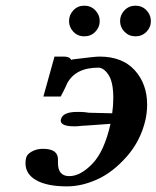

<svg xmlns="http://www.w3.org/2000/svg" viewBox="-20 -644 551 676"><path d="M238.5 -532Q223.1 -547.9 223.1 -569.8Q223.1 -591.8 238.5 -607.9Q253.9 -624 276.9 -624Q299.8 -624 315.4 -607.9Q331.1 -591.8 331.1 -569.8Q331.1 -547.9 315.4 -532Q299.8 -516.1 276.9 -516.1Q253.9 -516.1 238.5 -532ZM418.5 -532Q402.8 -547.9 402.8 -569.8Q402.8 -591.8 418.5 -607.9Q434.1 -624 457 -624Q480 -624 495.6 -607.9Q511.2 -591.8 511.2 -569.8Q511.2 -547.9 495.6 -532Q480 -516.1 457 -516.1Q434.1 -516.1 418.5 -532ZM369.1 -208 286.1 -202.1Q274.9 -201.2 270 -201.2Q253.9 -199.2 242.2 -199.2Q194.3 -199.2 193.8 -219.2Q193.8 -222.2 194.8 -224.1Q200.7 -250 252 -250Q271 -250 278.8 -249Q278.8 -249 293 -247.1L375 -245.1Q378.9 -272 378.9 -298.8Q378.9 -355 362.1 -380.4Q345.2 -405.8 326.2 -405.8Q245.1 -405.8 215.8 -349.1L212.9 -342.3Q210 -335.9 204.6 -325Q199.2 -314 193.8 -304.2H132.8L171.9 -444.8H203.1Q222.2 -444.8 228 -437Q231 -434.1 230 -433.1Q231.9 -433.1 237.8 -435.1Q314.9 -444.8 330.1 -444.8Q411.1 -444.8 454.6 -396.5Q498 -348.1 498 -275.9Q498 -249 492.2 -222.2Q475.1 -147.9 426 -92.5Q377 -37.1 322.5 -12.5Q268.1 12.2 215.8 12.2Q146 12.2 107.9 -9.3Q69.8 -30.8 69.8 -68.8Q69.8 -81.1 71.8 -86.9Q73.7 -100.1 91.3 -110.1Q108.9 -120.1 130.9 -120.1Q184.1 -120.1 184.1 -83V-80.1V-69.8Q184.1 -23.9 224.1 -23.9Q263.2 -23.9 305.2 -67.4Q347.2 -110.8 369.1 -208Z"/></svg>

Font: Linux Libertine O
Style: Semibold Italic
Weight: 600
Italic angle: -11.5°
Designer: Philipp H. Poll
Foundry: Philipp H. Poll
Version: Version 5.1.2